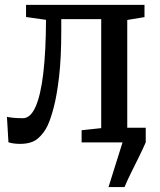

<svg xmlns="http://www.w3.org/2000/svg" viewBox="-20 -574 643 774"><path d="M417.5 180 474 0 455.5 -59H567.5V0Q554.5 29.5 539 60.8Q523.5 92 508.5 122.2Q493.5 152.5 482 180ZM60.5 6Q45 6 33 4Q21 2 14 -0.5L8 -103Q18.5 -100.5 35.5 -99Q52.5 -97.5 72 -97.5Q103 -97.5 123.5 -143.8Q144 -190 154.5 -278.5Q165 -367 165.5 -494L85 -505.5V-554.5H562.5V-505L493 -493.5V-57.5L564.5 -49V0H309V-49L388 -57.5V-497H227V-448Q227 -340.5 218.2 -265.5Q209.5 -190.5 197 -142.5Q184.5 -94.5 172 -68Q157.5 -37 132.5 -15.5Q107.5 6 60.5 6Z"/></svg>

Font: Merriweather 20pt
Style: Regular
Weight: 400
Version: Version 2.100